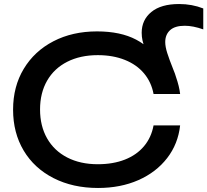

<svg xmlns="http://www.w3.org/2000/svg" viewBox="-20 -920 1030 954"><path d="M780 -605 746 -603Q717 -645 700.5 -681.5Q684 -718 684 -757Q684 -821 732 -860.5Q780 -900 870 -900Q934 -900 990 -878V-774Q939 -792 898 -792Q849 -792 825 -770Q801 -748 801 -711Q801 -688 811 -656.5Q821 -625 841 -575Q851 -551 854 -539Q871 -490 875 -453H743Q732 -512 695.5 -555.5Q659 -599 600 -622.5Q541 -646 466 -646Q379 -646 314 -613Q249 -580 214 -519Q179 -458 179 -376Q179 -294 214 -232.5Q249 -171 314 -137.5Q379 -104 466 -104Q542 -104 600.5 -127Q659 -150 695.5 -193.5Q732 -237 743 -297H875Q865 -205 810.5 -134.5Q756 -64 667.5 -25Q579 14 467 14Q342 14 246 -35Q150 -84 97.5 -172Q45 -260 45 -375Q45 -490 98 -578Q151 -666 245.5 -715Q340 -764 462 -764Q579 -764 656.5 -723Q734 -682 780 -605Z"/></svg>

Font: Unbounded Variable
Style: Regular
Weight: 400
Designer: Luke Prowse, Jean-Baptiste Morizot, Fátima Lázaro, Florian Runge
Foundry: NaN
Version: Version 1.600;FEAKit 1.0